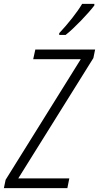

<svg xmlns="http://www.w3.org/2000/svg" viewBox="-52 -969 510 989"><path d="M253 -798V-789H286C331 -824 404 -901 434 -941V-949H371C346 -906 298 -846 253 -798ZM-32 0H295L305 -50H42L429 -670L438 -714H130L119 -664H364L-23 -43Z"/></svg>

Font: Noto Sans Condensed Light
Style: Italic
Weight: 300
Width: 3
Italic angle: -12°
Designer: Monotype Design Team
Foundry: Monotype Imaging Inc.
Version: Version 2.013